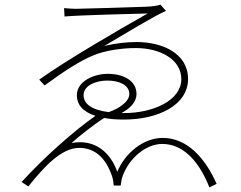

<svg xmlns="http://www.w3.org/2000/svg" viewBox="-20 -772 1040 827"><path d="M448 -289C371 -299 340 -327 340 -362C340 -406 397 -425 442 -425C493 -425 537 -406 537 -367C537 -334 492 -304 448 -289ZM256 -737 258 -701C326 -707 578 -713 616 -714C492 -644 258 -508 149 -429L172 -404C258 -467 323 -509 381 -533C435 -556 510 -565 565 -565C667 -565 761 -518 761 -431C761 -339 639 -285 515 -285H503C541 -305 568 -333 568 -367C568 -423 514 -454 444 -454C383 -454 311 -421 311 -362C311 -323 335 -291 391 -273C302 -211 169 -94 73 12L102 31C168 -51 243 -135 321 -135C389 -135 436 -92 463 -12C467 -1 469 18 470 27H500C501 17 503 0 508 -13C537 -93 610 -152 679 -152C761 -152 832 -90 882 35L913 20C862 -96 783 -178 681 -178C596 -178 518 -111 485 -32C457 -113 391 -175 288 -156C319 -184 383 -235 429 -264C453 -259 481 -257 514 -257C661 -257 790 -319 790 -432C790 -543 678 -591 568 -591C524 -591 475 -585 429 -574C512 -623 652 -708 695 -725L671 -752C663 -748 637 -744 609 -743C562 -741 325 -734 304 -734C288 -734 273 -736 256 -737Z"/></svg>

Font: Noto Sans CJK SC Thin
Style: Regular
Weight: 100
Designer: Ryoko NISHIZUKA 西塚涼子 (kana, bopomofo & ideographs); Paul D. Hunt (Latin, Greek & Cyrillic); Sandoll Communications 산돌커뮤니
Foundry: Adobe
Version: Version 2.004;hotconv 1.0.118;makeotfexe 2.5.65603